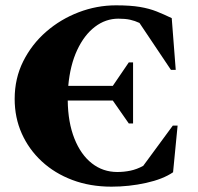

<svg xmlns="http://www.w3.org/2000/svg" viewBox="-20 -690 741 720"><path d="M398 10Q318 10 251.5 -15Q185 -40 136.5 -85Q88 -130 61.5 -189.5Q35 -249 35 -319Q35 -396 67 -460Q99 -524 153 -571Q207 -618 275 -644Q343 -670 415 -670Q469 -670 504.5 -664Q540 -658 567.5 -647Q595 -636 624 -622L639 -428H621L503 -604Q486 -612 468 -616Q450 -620 424 -620Q376 -620 336 -589.5Q296 -559 269.5 -502.5Q243 -446 236 -368H403L463 -456H479V-227H463L403 -313H234Q235 -231 259 -170.5Q283 -110 324.5 -77.5Q366 -45 420 -45Q445 -45 469 -50Q493 -55 517 -68L628 -219H646L629 -44Q591 -18 527.5 -4Q464 10 398 10Z"/></svg>

Font: Spectral ExtraBold
Style: Regular
Weight: 800
Designer: Jean-Baptiste Levee
Foundry: Production Type
Version: Version 2.001